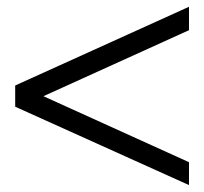

<svg xmlns="http://www.w3.org/2000/svg" viewBox="-20 -534 597 561"><path d="M106.9 -252.9 532.2 -60.1V6.8L24.4 -222.2V-284.2L532.2 -514.2V-445.8Z"/></svg>

Font: XB Khoramshahr
Style: Oblique
Weight: 400
Italic angle: 12°
Designer: Behnam
Foundry: Irmug
Version: Version 8.005 2009